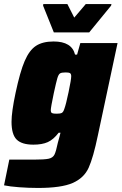

<svg xmlns="http://www.w3.org/2000/svg" viewBox="-45 -723 601 949"><path d="M-25 193 1 66H121Q175 66 195.5 61.5Q216 57 224 41.5Q232 26 241 -18Q244 -31 249 -47L254 -67H245Q219 -33 191 -20.5Q163 -8 120 -8Q63 -8 37.5 -33Q12 -58 12 -121Q12 -170 32 -264Q54 -368 77 -421.5Q100 -475 133 -496.5Q166 -518 220 -518Q310 -518 326 -453H336L352 -510H536L439 -55Q416 56 393 106.5Q370 157 314 181.5Q258 206 143 206Q97 206 50 202.5Q3 199 -25 193ZM273 -185Q281 -206 294 -268Q307 -330 307 -346Q307 -358 301 -361.5Q295 -365 279 -365Q259 -365 251.5 -360Q244 -355 238.5 -336.5Q233 -318 221 -263Q206 -191 206 -179Q206 -167 212 -164Q218 -161 235 -161Q253 -161 260.5 -165Q268 -169 273 -185ZM221 -563 168 -695 169 -703H288L322 -636L379 -703H506L504 -695L396 -563Z"/></svg>

Font: Saira Semi Condensed Black
Style: Italic
Weight: 900
Width: 4
Italic angle: -12°
Designer: Hector Gatti with collaboration of the Omnibus-Type team
Foundry: Omnibus-Type
Version: Version 1.001; ttfautohint (v1.8)